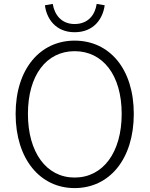

<svg xmlns="http://www.w3.org/2000/svg" viewBox="-20 -950 766 983"><path d="M362 13C540 13 665 -135 665 -367C665 -598 540 -742 362 -742C186 -742 60 -598 60 -367C60 -135 186 13 362 13ZM362 -41C218 -41 123 -169 123 -367C123 -565 218 -688 362 -688C507 -688 603 -565 603 -367C603 -169 507 -41 362 -41ZM362 -785C462 -785 507 -856 516 -923L475 -930C467 -875 432 -827 362 -827C294 -827 259 -875 250 -930L210 -923C218 -856 264 -785 362 -785Z"/></svg>

Font: Noto Sans CJK KR Light
Style: Regular
Weight: 300
Designer: Ryoko NISHIZUKA (kana & ideographs); Paul D. Hunt (Latin, Greek & Cyrillic); Wenlong ZHANG (bopomofo); Sandoll Communica
Foundry: Adobe Systems Incorporated
Version: Version 1.004;PS 1.004;hotconv 1.0.82;makeotf.lib2.5.63406